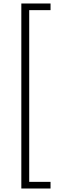

<svg xmlns="http://www.w3.org/2000/svg" viewBox="-20 -883 342 1098"><path d="M102 195V-863H269V-825H147V157H269V195Z"/></svg>

Font: Yaldevi ExtraLight ExtraLight
Style: Regular
Weight: 250
Version: Version 1.100